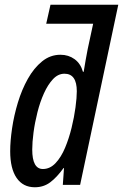

<svg xmlns="http://www.w3.org/2000/svg" viewBox="-20 -780 519 810"><path d="M127 10Q77 10 50 -29.5Q23 -69 23 -142Q23 -185 31 -239Q39 -293 55.5 -347.5Q72 -402 97.5 -447.5Q123 -493 157.5 -521Q192 -549 235 -549Q269 -549 294.5 -530.5Q320 -512 330 -477H333Q337 -503 341.5 -527.5Q346 -552 350 -573L373 -680H175L193 -760H479L318 0H245L250 -71H248Q220 -32 192 -11Q164 10 127 10ZM161 -67Q191 -67 214.5 -92Q238 -117 254.5 -156.5Q271 -196 282 -241Q293 -286 298.5 -327Q304 -368 304 -395Q304 -469 252 -469Q225 -469 203.5 -446Q182 -423 165.5 -386.5Q149 -350 138 -306.5Q127 -263 121.5 -221.5Q116 -180 116 -149Q116 -67 161 -67Z"/></svg>

Font: Noto Sans ExtraCondensed Medium
Style: Italic
Weight: 500
Width: 2
Italic angle: -12°
Designer: Monotype Design Team
Foundry: Monotype Imaging Inc.
Version: Version 2.013; ttfautohint (v1.8.4.7-5d5b)